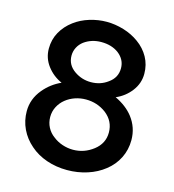

<svg xmlns="http://www.w3.org/2000/svg" viewBox="-107 -800 815 898"><g transform="rotate(15 300.5 -351.0)"><path d="M517 -314Q486 -354 431 -380Q475 -399 503.5 -436.5Q532 -474 532 -520Q532 -564 512 -600Q492 -636 457 -661Q424 -685 382.5 -697.5Q341 -710 300 -710Q259 -710 218 -697.5Q177 -685 145 -661Q110 -635 90 -599Q70 -563 70 -519Q70 -473 98 -436Q126 -399 169 -380Q120 -358 86 -317Q46 -269 46 -210Q46 -164 65 -124Q84 -84 119 -54Q153 -24 199.5 -8Q246 8 299 8Q350 8 396.5 -7Q443 -22 478 -50Q514 -78 534 -118Q554 -158 554 -205Q554 -266 517 -314ZM217 -586Q253 -612 300 -612Q350 -612 384 -587Q420 -559 420 -517Q420 -471 381 -444Q346 -418 300 -418Q256 -418 220 -443Q181 -470 181 -515Q181 -536 190.5 -554.5Q200 -573 217 -586ZM399 -125Q355 -91 301 -91Q275 -91 249.5 -99.5Q224 -108 204 -124Q183 -139 171 -162Q159 -185 159 -212Q159 -239 171 -262Q183 -285 203 -301Q223 -317 248 -325.5Q273 -334 300 -334Q355 -334 398 -302Q443 -267 443 -212Q443 -159 399 -125Z"/></g></svg>

Font: RT Raleway SemiBold
Style: Regular
Weight: 400
Designer: Matt McInerney, Pablo Impallari, Rodrigo Fuenzalida — Edited by Milan Moffatt in April 2016
Foundry: Matt McInerney, Pablo Impallari, Rodrigo Fuenzalida — Edited by Milan Moffatt in April 2016
Version: Version 3.001